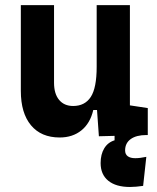

<svg xmlns="http://www.w3.org/2000/svg" viewBox="-20 -538 626 765"><path d="M498 207Q441.9 207 411.4 182.1Q380.9 157.2 380.9 111.8Q380.9 76.9 395.3 53.1Q409.7 29.2 436.5 21V-14.6L553.7 -15.6L563.5 0Q523.3 0 500.9 16.1Q478.5 32.1 478.5 61.3Q478.5 76.7 489 84.5Q499.5 92.3 519 92.3Q537.8 92.3 563 86.9L550.3 202.6Q536.8 204.6 523 205.8Q509.3 207 498 207ZM217.8 9.8Q143.9 9.8 103.5 -38.8Q63 -87.4 63 -175.8V-517.6H195.3V-208.5Q195.3 -164.1 215.6 -139.9Q235.8 -115.7 271.5 -115.7Q318 -115.7 341.6 -151.6Q365.2 -187.5 365.2 -272L391.6 -99.6H351.6Q339.5 -46.9 304.4 -18.6Q269.3 9.8 217.8 9.8ZM374 4.9 365.2 -119.1V-210H497.6V-118.2L568.8 -107.4V0ZM365.2 -146.5V-517.6H497.6V-175.8Z"/></svg>

Font: Cascadia Mono
Style: Regular
Weight: 400
Monospace: yes
Designer: Aaron Bell
Foundry: Saja Typeworks
Version: Version 2404.023